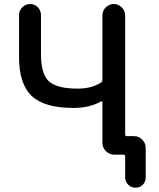

<svg xmlns="http://www.w3.org/2000/svg" viewBox="-20 -750 769 931"><path d="M336.9 -226.6Q195.3 -226.6 133.8 -284.7Q72.3 -342.8 72.3 -474.6V-675.8Q72.3 -698.2 87.9 -714.4Q103.5 -730.5 126 -730.5Q148.4 -730.5 163.6 -714.8Q178.7 -699.2 178.7 -675.8V-488.3Q178.7 -391.6 216.8 -356Q254.9 -320.3 357.4 -320.3Q423.8 -320.3 469.7 -349.6Q476.6 -353.5 476.6 -364.3V-674.8Q476.6 -698.2 493.2 -714.4Q509.8 -730.5 531.7 -730.5Q553.7 -730.5 570.3 -714.4Q586.9 -698.2 586.9 -674.8V-97.7Q586.9 -89.8 595.7 -89.8H629.9Q653.3 -89.8 669.9 -72.8Q686.5 -55.7 686.5 -33.2V110.4Q686.5 131.8 672.4 146Q658.2 160.2 637.2 160.2Q616.2 160.2 601.6 145.5Q586.9 130.9 586.9 110.4V8.8Q586.9 0 578.1 0H546.9H534.2Q510.7 0 493.7 -17.1Q476.6 -34.2 476.6 -56.6V-253.9Q476.6 -256.8 474.1 -258.3Q471.7 -259.8 469.7 -257.8Q413.1 -226.6 336.9 -226.6Z"/></svg>

Font: Rounded Mgen+ 2p medium
Style: Regular
Weight: 500
Designer: [Source Han Sans]
Ryoko NISHIZUKA  (kana & ideographs); Paul D. Hunt (Latin, Greek & Cyrillic); Wenlong ZHANG  (bopomofo
Version: Version 1.059.20150602